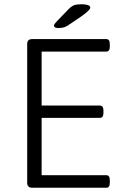

<svg xmlns="http://www.w3.org/2000/svg" viewBox="-20 -884 586 904"><path d="M132 0Q108 0 108 -23V-677Q108 -700 132 -700H480Q497 -700 497 -677V-664Q497 -641 480 -641H176V-387H450Q467 -387 467 -364V-352Q467 -329 450 -329H176V-59H481Q497 -59 497 -36V-23Q497 0 481 0ZM254 -752Q245 -752 239.5 -755Q234 -758 234 -763Q234 -767 238 -772.5Q242 -778 248 -784L303 -841Q317 -855 329 -859.5Q341 -864 365 -864Q383 -864 394 -860Q405 -856 405 -849Q405 -843 397 -834.5Q389 -826 366 -809L313 -773Q295 -760 283.5 -756Q272 -752 254 -752Z"/></svg>

Font: Asap Light
Style: Regular
Weight: 300
Designer: Pablo Cosgaya
Foundry: Omnibus-Type
Version: Version 3.001